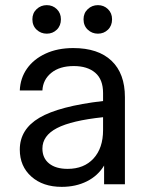

<svg xmlns="http://www.w3.org/2000/svg" viewBox="-20 -717 581 747"><path d="M220 10Q147 10 102 -30Q57 -70 57 -135Q57 -214 133.5 -259Q210 -304 381 -324V-355Q381 -408 350.5 -434Q320 -460 267 -460Q212 -460 179.5 -433.5Q147 -407 145 -365H57Q59 -413 85 -450Q111 -487 157.5 -508.5Q204 -530 265 -530Q362 -530 414 -480.5Q466 -431 466 -339V0H385V-73Q361 -33 318 -11.5Q275 10 220 10ZM145 -139Q145 -102 171 -81Q197 -60 243 -60Q307 -60 344 -100.5Q381 -141 381 -211V-261Q258 -248 201.5 -218.5Q145 -189 145 -139ZM361 -586Q338 -586 321.5 -601.5Q305 -617 305 -642Q305 -666 321.5 -681.5Q338 -697 361 -697Q384 -697 400 -681.5Q416 -666 416 -642Q416 -617 400 -601.5Q384 -586 361 -586ZM162 -586Q139 -586 122.5 -601.5Q106 -617 106 -642Q106 -666 122.5 -681.5Q139 -697 162 -697Q185 -697 201 -681.5Q217 -666 217 -642Q217 -617 201 -601.5Q185 -586 162 -586Z"/></svg>

Font: Hedvig Letters Sans
Style: Regular
Weight: 400
Designer: Alexander Örn & Tor Weibull
Foundry: Kanon Foundry
Version: Version 1.000; ttfautohint (v1.8.4.7-5d5b)